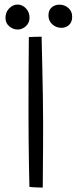

<svg xmlns="http://www.w3.org/2000/svg" viewBox="-20 -821 336 842"><path d="M167.5 1.5Q158.5 1.5 138.2 0.8Q118 0 109 -1.5Q108 -40 107 -96.8Q106 -153.5 105.5 -213Q105 -272.5 105 -320Q105 -385.5 105.2 -472Q105.5 -558.5 106.5 -658.5Q113.5 -659 132 -659.5Q150.5 -660 162.5 -660Q164 -593.5 165.5 -525.5Q167 -457.5 168 -396.5Q169 -335.5 169 -289.5Q169 -270.5 169 -238Q169 -205.5 168.8 -167.8Q168.5 -130 168.2 -94.5Q168 -59 167.8 -33Q167.5 -7 167.5 1.5ZM57.5 -691.5Q37.5 -691.5 20.8 -705.5Q4 -719.5 4 -742.5Q4 -767.5 20.2 -784.2Q36.5 -801 57 -801Q78 -801 93.8 -784.2Q109.5 -767.5 109.5 -743Q109.5 -721 93.5 -706.2Q77.5 -691.5 57.5 -691.5ZM249 -699Q226.5 -699 209.5 -714.2Q192.5 -729.5 192.5 -753Q192.5 -776 206.2 -788.2Q220 -800.5 240.5 -800.5Q263.5 -800.5 280 -785.8Q296.5 -771 296.5 -747.5Q296.5 -724.5 283 -711.8Q269.5 -699 249 -699Z"/></svg>

Font: Grandstander ExtraLight
Style: Regular
Weight: 200
Designer: Tyler Finck
Foundry: Etcetera Type Co
Version: Version 1.200; ttfautohint (v1.8.3)